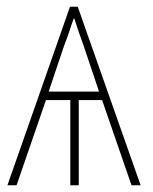

<svg xmlns="http://www.w3.org/2000/svg" viewBox="-20 -548 453 568"><path d="M210 -528 396 0H369L282 -252H213V0H188V-252H116L29 0H2L187 -528ZM198 -493Q191 -474 185.5 -456.5Q180 -439 170 -414L124 -277H273L227 -414Q218 -438 212 -456Q206 -474 200 -493Z"/></svg>

Font: Noto Sans SemiCondensed Thin
Style: Regular
Weight: 100
Width: 4
Designer: Monotype Design Team
Foundry: Monotype Imaging Inc.
Version: Version 2.013; ttfautohint (v1.8.4.7-5d5b)